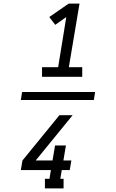

<svg xmlns="http://www.w3.org/2000/svg" viewBox="-20 -870 640 1060"><path d="M212 -446V-499H301L346 -776L285 -733L252 -776L359 -850H419L360 -499H434V-446ZM331 170H228V117H253L261 69H95L104 16L308 -234H381L177 16H270L284 -67H344L330 16H374L365 69H321L313 117H331ZM498 -318H95L102 -362H505Z"/></svg>

Font: Iosevka Curly Slab LtExObl
Style: Regular
Weight: 300
Width: 7
Italic angle: -9°
Monospace: yes
Designer: Belleve Invis
Foundry: Belleve Invis
Version: Version 11.1.0; ttfautohint (v1.8.3)